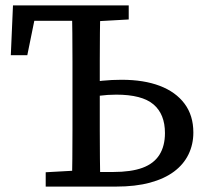

<svg xmlns="http://www.w3.org/2000/svg" viewBox="-20 -690 765 710"><path d="M309 0V-54H398Q465 -54 507 -69.5Q549 -85 569.5 -117.5Q590 -150 590 -198Q590 -268 547.5 -304Q505 -340 410 -340Q378 -340 348 -336Q318 -332 293 -327V-382Q324 -388 358.5 -391.5Q393 -395 430 -395Q512 -395 571 -372.5Q630 -350 662.5 -306.5Q695 -263 695 -200Q695 -156 677 -119Q659 -82 623.5 -55.5Q588 -29 534.5 -14.5Q481 0 409 0ZM246 0Q247 -52 247.5 -103.5Q248 -155 248 -207Q248 -259 248 -311V-360Q248 -412 248 -463.5Q248 -515 247.5 -567Q247 -619 246 -670H351Q350 -619 349.5 -567.5Q349 -516 349 -464.5Q349 -413 349 -361V-311Q349 -260 349 -208Q349 -156 349.5 -104Q350 -52 351 0ZM20 -486 28 -670H291V-613H69L116 -658L81 -486ZM149 0V-53L274 -60H287V0ZM301 -610V-670H456V-618L314 -610Z"/></svg>

Font: Source Serif 4
Style: Regular
Weight: 400
Designer: Frank Grießhammer
Foundry: Adobe Systems Incorporated
Version: Version 4.004;hotconv 1.0.116;makeotfexe 2.5.65601